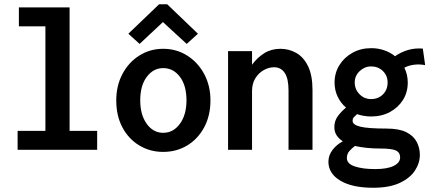

<svg xmlns="http://www.w3.org/2000/svg" viewBox="-20 -706 2040 905"><path d="M63 0V-89H194V-582H69V-671H308V-89H438V0Z M749 10Q687 10 636.5 -20.5Q586 -51 557 -105.5Q528 -160 528 -233Q528 -302 557 -357Q586 -412 636.5 -444Q687 -476 749 -476Q812 -476 862.5 -444Q913 -412 942.5 -357Q972 -302 972 -233Q972 -161 942.5 -106Q913 -51 862.5 -20.5Q812 10 749 10ZM749 -80Q797 -80 828 -122.5Q859 -165 859 -233Q859 -303 828 -344Q797 -385 749 -385Q703 -385 672 -344Q641 -303 641 -233Q641 -165 671.5 -122.5Q702 -80 749 -80ZM638 -499 585 -547 730 -686H768L913 -547L860 -499L748 -602Z M1055 0V-465H1168V-401Q1193 -435 1226 -455.5Q1259 -476 1302 -476Q1342 -476 1376.5 -456.5Q1411 -437 1432 -394Q1453 -351 1453 -281V0H1340V-279Q1340 -336 1322 -362.5Q1304 -389 1272 -389Q1247 -389 1223 -375.5Q1199 -362 1183.5 -337Q1168 -312 1168 -277V0Z M1730 -157Q1695 -157 1663 -168Q1654 -160 1648 -153.5Q1642 -147 1642 -136Q1642 -118 1678 -109Q1714 -100 1801 -100Q1861 -100 1895 -83Q1929 -66 1944 -37.5Q1959 -9 1959 24Q1959 63 1935.5 98.5Q1912 134 1863.5 156.5Q1815 179 1739 179Q1640 179 1584 145.5Q1528 112 1528 56Q1528 26 1547.5 0.5Q1567 -25 1596 -40Q1577 -52 1566.5 -68.5Q1556 -85 1556 -107Q1556 -136 1572 -158Q1588 -180 1611 -199Q1586 -220 1571.5 -250.5Q1557 -281 1557 -317Q1557 -362 1579.5 -398.5Q1602 -435 1641 -457Q1680 -479 1730 -479Q1762 -479 1791 -469Q1820 -459 1842 -441Q1869 -460 1902 -470Q1935 -480 1973 -477L1984 -399Q1958 -404 1932.5 -401Q1907 -398 1886 -387Q1902 -354 1902 -317Q1902 -271 1879.5 -235Q1857 -199 1818 -178Q1779 -157 1730 -157ZM1729 -239Q1763 -239 1785 -261Q1807 -283 1807 -317Q1807 -350 1784.5 -371.5Q1762 -393 1729 -393Q1699 -393 1675.5 -371Q1652 -349 1652 -317Q1652 -285 1674.5 -262Q1697 -239 1729 -239ZM1615 39Q1615 66 1652.5 78.5Q1690 91 1748 91Q1805 91 1835.5 76Q1866 61 1866 36Q1866 13 1846.5 3.5Q1827 -6 1770 -6Q1739 -6 1709 -9Q1679 -12 1653 -18Q1637 -6 1626 7Q1615 20 1615 39Z"/></svg>

Font: Inconsolata
Style: Bold
Weight: 700
Monospace: yes
Designer: Raph Levien, Cyreal, Brenton Simpson
Foundry: Raph Levien, Cyreal, Google
Version: Version 3.100; ttfautohint (v1.8.4.7-5d5b)